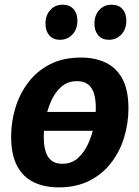

<svg xmlns="http://www.w3.org/2000/svg" viewBox="-20 -794 600 826"><path d="M53.2 -231.4 66.5 -312.5H440.3L427.8 -231.4ZM328.5 -546.4Q388.7 -546.4 434.7 -524.6Q480.7 -502.8 506.7 -454.6Q532.6 -406.4 532.6 -327.5Q532.6 -264.8 514.4 -204.1Q496.2 -143.4 458.9 -94.5Q421.6 -45.6 365.1 -16.7Q308.6 12.1 232 12.1Q171.7 12.1 125.6 -9.9Q79.4 -31.9 53.6 -80.2Q27.9 -128.6 27.9 -206.4Q27.9 -269.4 46.1 -329.6Q64.3 -389.9 101.2 -438.9Q138.2 -488 194.7 -517.2Q251.2 -546.4 328.5 -546.4ZM311.2 -444.9Q270.9 -444.9 243.4 -420.4Q216 -395.9 199.4 -358Q182.9 -320.2 175.6 -279.1Q168.3 -238.1 168.3 -204.6Q168.3 -147.4 187.5 -118.4Q206.7 -89.4 248.2 -89.4Q288.2 -89.4 315.5 -114.2Q342.9 -139 359.9 -176.9Q376.9 -214.8 384.6 -255.8Q392.2 -296.9 392.2 -329.3Q392.2 -387.5 372.7 -416.2Q353.1 -444.9 311.2 -444.9ZM237.8 -622.8Q208.7 -622.8 192.1 -641.9Q175.6 -660.9 175.6 -692Q175.6 -727.9 196.2 -750.9Q216.8 -773.8 249.9 -773.8Q279 -773.8 296 -755.2Q312.9 -736.6 312.9 -704.9Q312.9 -668.7 291.6 -645.7Q270.3 -622.8 237.8 -622.8ZM448.4 -622.8Q419.3 -622.8 402.7 -641.9Q386.2 -660.9 386.2 -692Q386.2 -727.9 406.8 -750.9Q427.4 -773.8 460.6 -773.8Q489.7 -773.8 506.6 -755.2Q523.5 -736.6 523.5 -704.9Q523.5 -668.7 502.2 -645.7Q480.9 -622.8 448.4 -622.8Z"/></svg>

Font: Bitter Thin
Style: Italic
Weight: 100
Italic angle: -9°
Designer: Sol Matas, and Bitter project Authors
Foundry: Sol Matas
Version: Version 2.002